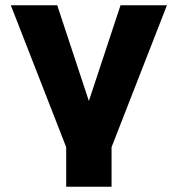

<svg xmlns="http://www.w3.org/2000/svg" viewBox="-20 -558 674 728"><path d="M403 150H231V0L21 -538H197L317 -175L437 -538H613L403 0Z"/></svg>

Font: Geist ExtBd
Style: Regular
Weight: 400
Designer: Basement.studio, Andrés Briganti, Mateo Zaragoza
Foundry: Basement.studio, Vercel, Andrés Briganti, Guido Ferreyra, Mateo Zaragoza
Version: Version 1.401